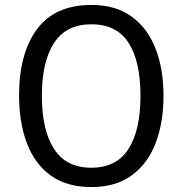

<svg xmlns="http://www.w3.org/2000/svg" viewBox="-20 -796 736 775"><path d="M640 -409Q640 -301 608 -218Q576 -135 511.5 -88Q447 -41 349 -41Q248 -41 183.5 -88.5Q119 -136 88 -219.5Q57 -303 57 -410Q57 -581 129.5 -678.5Q202 -776 349 -776Q447 -776 511.5 -729Q576 -682 608 -599.5Q640 -517 640 -409ZM149 -409Q149 -271 198 -195Q247 -119 348 -119Q450 -119 498.5 -194.5Q547 -270 547 -409Q547 -548 499 -623Q451 -698 349 -698Q247 -698 198 -622.5Q149 -547 149 -409Z"/></svg>

Font: Noto Sans Tamil UI SemiCondensed
Style: Regular
Weight: 400
Width: 4
Designer: Jelle Bosma - Monotype Design Team
Foundry: Monotype Imaging Inc.
Version: Version 2.004; ttfautohint (v1.8.4.7-5d5b)